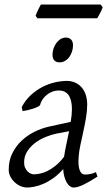

<svg xmlns="http://www.w3.org/2000/svg" viewBox="-20 -819 479 859"><path d="M266.6 -117.7Q270.5 -144.5 276.9 -173.6Q283.2 -202.6 289.1 -231.9L231.9 -221.2Q211.4 -216.8 186.3 -207Q161.1 -197.3 139.2 -181.2Q117.2 -165 102.5 -142.8Q87.9 -120.6 87.9 -91.8Q87.9 -77.6 92.8 -67.6Q97.7 -57.6 104.2 -51.3Q110.8 -44.9 118.2 -42Q125.5 -39.1 130.9 -39.1Q142.1 -39.1 157.7 -42Q173.3 -44.9 191.2 -53.5Q209 -62 228.3 -77.4Q247.6 -92.8 266.6 -117.7ZM416 -28.8Q379.4 -5.4 353.3 7.3Q327.1 20 309.1 20Q300.8 20 293 14.4Q285.2 8.8 278.8 -2Q272.5 -12.7 268.1 -28.1Q263.7 -43.5 262.7 -62.5Q241.2 -38.1 218.5 -22Q195.8 -5.9 174.1 3.4Q152.3 12.7 133.3 16.4Q114.3 20 101.1 20Q86.9 20 72.5 13.9Q58.1 7.8 46.1 -3.2Q34.2 -14.2 26.6 -28.6Q19 -43 19 -60.1Q19 -100.6 34.9 -132.8Q50.8 -165 76.4 -189.2Q102.1 -213.4 133.5 -229Q165 -244.6 196.8 -252L296.4 -273.9Q301.8 -305.2 301.8 -331.1Q301.8 -348.1 298.8 -363.3Q295.9 -378.4 289.3 -389.6Q282.7 -400.9 271.2 -407.5Q259.8 -414.1 243.2 -414.1Q227.5 -414.1 213.6 -408.7Q199.7 -403.3 188.7 -394.3Q177.7 -385.3 169.9 -373.5Q162.1 -361.8 159.2 -349.1Q158.2 -346.2 149.9 -341.8Q141.6 -337.4 129.9 -333.5Q118.2 -329.6 104.7 -326.4Q91.3 -323.2 81.1 -321.8L77.1 -339.8Q93.8 -371.6 118.4 -394Q143.1 -416.5 170.7 -430.4Q198.2 -444.3 226.6 -450.7Q254.9 -457 278.8 -457Q300.8 -457 317.9 -448.7Q335 -440.4 346.7 -426.3Q358.4 -412.1 364.3 -392.6Q370.1 -373 370.1 -351.1Q370.1 -322.8 364.7 -291.5Q359.4 -260.3 352.5 -229.2Q345.7 -198.2 339.6 -169.7Q333.5 -141.1 332 -118.2Q330.1 -96.7 331.5 -81.5Q333 -66.4 336.9 -56.6Q340.8 -46.9 346.7 -42.5Q352.5 -38.1 359.9 -38.1Q373.5 -38.1 385.7 -40.8Q397.9 -43.5 409.2 -48.8ZM306.6 -616.2Q306.6 -602.5 302.5 -589.1Q298.3 -575.7 290.5 -564.7Q282.7 -553.7 271.5 -546.9Q260.3 -540 246.6 -540Q231.4 -540 223.1 -548.8Q214.8 -557.6 214.8 -574.2Q214.8 -587.4 219.2 -600.8Q223.6 -614.3 231.4 -625.5Q239.3 -636.7 250.2 -643.8Q261.2 -650.9 274.9 -650.9Q290 -650.9 298.3 -641.8Q306.6 -632.8 306.6 -616.2ZM439.5 -786.6Q438 -781.2 434.8 -774.4Q431.6 -767.6 428 -760.7Q424.3 -753.9 420.9 -747.6Q417.5 -741.2 415 -737.3H147L139.2 -749Q141.1 -753.9 144 -760.5Q147 -767.1 150.1 -773.9Q153.3 -780.8 156.7 -787.4Q160.2 -793.9 163.1 -798.8H430.2Z"/></svg>

Font: Gentium Plus Phon
Style: Italic
Weight: 400
Italic angle: -8°
Designer: J. Victor Gaultney, Annie Olsen, Iska Routamaa, Becca Hirsbrunner
Foundry: SIL International
Version: Version 5.000